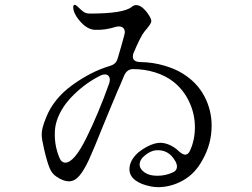

<svg xmlns="http://www.w3.org/2000/svg" viewBox="-20 -764 1040 792"><path d="M514 -66Q514 -80 520 -95Q534 -126 568 -148Q602 -170 629 -174L640 -175Q661 -175 682 -165Q703 -155 719 -139Q734 -126 744 -126Q756 -126 764 -143Q784 -187 784 -239Q784 -294 760.5 -344Q737 -394 695 -427Q663 -452 619.5 -465.5Q576 -479 529 -479Q504 -479 492 -452Q474 -408 465 -389Q450 -354 432 -310Q414 -266 404 -242Q367 -149 347 -105.5Q327 -62 307.5 -39Q288 -16 264 -16Q241 -16 212 -36Q195 -47 185 -70Q175 -93 162 -148Q152 -191 152 -208Q152 -223 156 -238.5Q160 -254 170 -279Q201 -357 277.5 -412.5Q354 -468 430 -491Q445 -495 453.5 -502.5Q462 -510 466 -525Q484 -585 493 -620Q495 -628 495 -631Q495 -642 488.5 -648.5Q482 -655 471 -655Q462 -655 457 -653Q412 -639 372 -641Q343 -642 316 -670Q289 -698 283 -724Q282 -728 282 -734Q282 -744 288 -744Q293 -744 300 -737Q315 -722 325 -715Q335 -708 351 -708Q491 -708 524 -736Q532 -743 542 -743Q556 -743 571 -729.5Q586 -716 598 -695Q604 -685 604 -677Q604 -670 596.5 -659.5Q589 -649 576 -634Q561 -616 532 -548Q528 -540 528 -531Q528 -508 561 -508Q611 -507 657 -493.5Q703 -480 733 -461Q793 -424 823 -367Q853 -310 853 -246Q853 -169 814 -102Q784 -47 734.5 -19.5Q685 8 632 8Q617 8 602 5Q561 -3 537.5 -21Q514 -39 514 -66ZM249 -93Q286 -93 336.5 -195.5Q387 -298 430 -419Q433 -428 433 -435Q433 -445 427.5 -451Q422 -457 413 -457Q404 -457 396 -453Q336 -424 284 -373Q232 -322 214 -265Q206 -241 206 -209Q206 -172 216 -139Q226 -106 234 -99Q242 -93 249 -93ZM629 -39Q662 -39 691 -52Q710 -59 710 -78Q710 -86 705 -96Q677 -149 622 -144Q602 -142 579 -124Q556 -106 556 -85Q556 -66 579 -51Q598 -39 629 -39Z"/></svg>

Font: Hina Mincho
Style: Regular
Weight: 400
Designer: satsuyako
Foundry: satsuyako
Version: Version 1.100